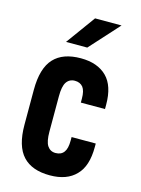

<svg xmlns="http://www.w3.org/2000/svg" viewBox="-112 -791 631 862"><g transform="rotate(15 203.0 -359.5)"><path d="M38.1 -182.6V-344.7Q38.1 -445.3 81.1 -491.2Q123 -536.1 206.1 -536.1Q284.2 -536.1 327.1 -493.2Q369.1 -451.2 369.1 -364.3V-343.8H256.8V-362.3Q256.8 -398.4 244.1 -415Q230.5 -431.6 206.1 -431.6Q180.7 -431.6 167 -411.1Q154.3 -391.6 154.3 -345.7V-181.6Q154.3 -135.7 167 -116.2Q180.7 -95.7 205.1 -95.7Q231.4 -95.7 244.1 -113.3Q256.8 -129.9 256.8 -167V-183.6H369.1V-167Q369.1 -78.1 327.1 -36.1Q285.2 7.8 206.1 7.8Q123 7.8 81.1 -37.1Q38.1 -83 38.1 -182.6ZM220.7 -725.6H343.8L220.7 -589.8H122.1Z"/></g></svg>

Font: Dinish Condensed
Style: Bold
Weight: 700
Width: 3
Designer: Bert Driehuis
Foundry: Playbeing
Version: Version 3.006; git-39231f3c-release